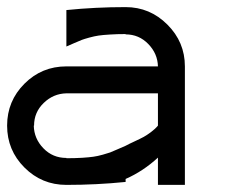

<svg xmlns="http://www.w3.org/2000/svg" viewBox="-20 -520 707 540"><path d="M424.2 -76.7Q382.5 -38.3 333.3 -16.7V-8.3Q251.7 0 166.7 0Q97.5 0 48.8 -48.8Q0 -97.5 0 -166.7Q0 -235.8 48.8 -284.6Q97.5 -333.3 166.7 -333.3H424.2Q423.3 -369.2 397.1 -396.2Q370.8 -423.3 333.3 -423.3V-424.2Q309.2 -424.2 289.2 -422.9Q269.2 -421.7 257.5 -420Q245.8 -418.3 230.8 -414.2Q215.8 -410 210.4 -407.9Q205 -405.8 188.8 -398.8Q172.5 -391.7 166.7 -389.2V-491.7Q248.3 -500 333.3 -500Q401.7 -500 450.8 -450.8Q500 -401.7 500 -333.3V0H424.2ZM333.3 -110Q340.8 -114.2 357.9 -122.1Q375 -130 384.2 -135Q393.3 -140 405 -148.8Q416.7 -157.5 424.2 -166.7V-257.5H166.7Q130 -256.7 102.9 -230.4Q75.8 -204.2 75.8 -166.7H75Q75.8 -130 102.1 -102.9Q128.3 -75.8 166.7 -75.8V-75Q190.8 -75 210.8 -76.2Q230.8 -77.5 242.5 -79.2Q254.2 -80.8 269.2 -85Q284.2 -89.2 289.6 -91.2Q295 -93.3 311.2 -100.4Q327.5 -107.5 333.3 -110Z"/></svg>

Font: 0xA000-Mono
Style: Mono
Weight: 400
Version: Version 0.1